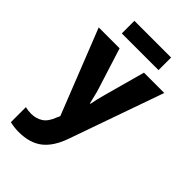

<svg xmlns="http://www.w3.org/2000/svg" viewBox="-288 -832 1176 1176"><g transform="rotate(45 300.0 -244.5)"><path d="M121 247Q218 247 277 200Q336 153 370 51L583 -553H407L334 -287Q319 -234 310 -186H306Q298 -217 293 -239.5Q288 -262 281 -284L196 -553H15L233 -2L224 17Q204 72 171 93Q138 114 96 114Q72 114 45 108V238Q84 247 121 247ZM141 -627V-736H459V-627Z"/></g></svg>

Font: Noto Sans Mono Extra
Style: Regular
Weight: 800
Designer: Monotype Design Team
Foundry: Monotype Imaging Inc.
Version: Version 1.900